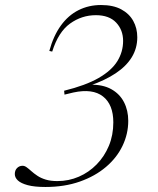

<svg xmlns="http://www.w3.org/2000/svg" viewBox="-20 -735 629 765"><path d="M208.5 -13.5Q254 -13.5 294.2 -31Q334.5 -48.5 365.2 -80Q396 -111.5 413.8 -154Q431.5 -196.5 431.5 -247.5Q431.5 -318.5 390.2 -350.8Q349 -383 272.5 -366.5L237 -358L235.5 -373.5Q321 -394.5 372.8 -424.2Q424.5 -454 447.5 -491.2Q470.5 -528.5 470.5 -572Q470.5 -615.5 442.8 -645Q415 -674.5 362 -674.5Q305.5 -674.5 259 -641Q212.5 -607.5 188 -529.5L176.5 -532Q193 -592.5 222.5 -633.2Q252 -674 292.8 -694.5Q333.5 -715 382.5 -715Q431 -715 463 -697.8Q495 -680.5 511 -651.5Q527 -622.5 527 -586.5Q527 -543 505.2 -507.2Q483.5 -471.5 441.2 -443.2Q399 -415 337 -393.5L339 -397.5Q389.5 -398.5 423.2 -379.8Q457 -361 474 -328Q491 -295 491 -253.5Q491 -201.5 468.2 -154Q445.5 -106.5 402.2 -69.8Q359 -33 298 -11.5Q237 10 161 10Q117.5 10 90.5 2.8Q63.5 -4.5 51.2 -16Q39 -27.5 39 -41.5Q39 -56.5 48 -65.5Q57 -74.5 70 -74.5Q78 -74.5 86.2 -68.5Q94.5 -62.5 104.8 -53.2Q115 -44 128.8 -34.8Q142.5 -25.5 162 -19.5Q181.5 -13.5 208.5 -13.5Z"/></svg>

Font: Newsreader 60pt Light
Style: Italic
Weight: 300
Italic angle: -17°
Designer: Hugues Gentile
Foundry: Production Type
Version: Version 1.003